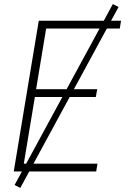

<svg xmlns="http://www.w3.org/2000/svg" viewBox="-20 -836 640 936"><path d="M47 0 169 -735H570L564 -697H205L156 -401H454L447 -363H150L96 -38H455L449 0ZM79 80 51 66 530 -816 558 -802Z"/></svg>

Font: Iosevka SS04 XLt Ex Obl
Style: Regular
Weight: 200
Width: 7
Italic angle: -9°
Monospace: yes
Designer: Belleve Invis
Foundry: Belleve Invis
Version: Version 19.0.0; ttfautohint (v1.8.4)